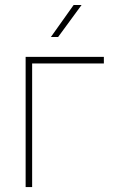

<svg xmlns="http://www.w3.org/2000/svg" viewBox="-20 -759 463 779"><path d="M401.4 -501.5H110.4V0H84V-528.3H401.4ZM278.8 -738.8H311L215.8 -608.9H186.5Z"/></svg>

Font: Roboto Thin
Style: Regular
Weight: 250
Designer: Google
Version: Version 2.134; 2016